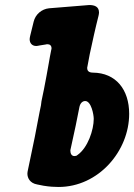

<svg xmlns="http://www.w3.org/2000/svg" viewBox="-20 -747 534 764"><path d="M350 -458C335 -458 327 -464 327 -476C327 -478 327 -480 328 -483L337 -531C348 -582 359 -633 372 -684C373 -689 374 -693 374 -697C374 -721 356 -727 335 -727L175 -714C146 -711 121 -690 114 -661L100 -604C99 -599 98 -595 98 -591C98 -575 108 -564 124 -564C128 -564 132 -565 137 -566L162 -570C165 -571 167 -571 169 -571C178 -571 185 -566 185 -555C185 -553 185 -551 184 -549C180 -530 177 -512 174 -495L165 -445C159 -411 152 -377 145 -344L143 -328C139 -310 136 -293 133 -278C123 -225 115 -182 101 -118L91 -70C90 -65 89 -61 89 -56C89 -39 99 -18 128 -13L153 -8C177 -4 197 -3 213 -3C372 -3 494 -146 494 -294C494 -391 441 -457 350 -458ZM288 -130C285 -127 281 -126 276 -126C265 -126 260 -136 260 -147C260 -149 260 -151 261 -154L281 -246L296 -321C299 -336 308 -345 319 -345C343 -345 353 -291 353 -274C353 -231 330 -159 288 -130Z"/></svg>

Font: Bangerz
Style: Bold
Weight: 700
Designer: vernon adams
Foundry: Vernon Adams
Version: Version 2.10;December 28, 2023;FontCreator 13.0.0.2683 64-bi